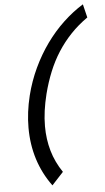

<svg xmlns="http://www.w3.org/2000/svg" viewBox="-64 -825 582 1060"><g transform="rotate(-5 227.5 -294.5)"><path d="M455.1 -710.4Q402.8 -673.8 361.6 -630.4Q320.3 -586.9 288.3 -536.9Q256.3 -486.8 233.2 -429.9Q210 -373 193.8 -309.1Q182.1 -262.2 176 -218.3Q169.9 -174.3 169.9 -131.8Q169.9 -60.1 188.5 4.4Q207 68.8 246.6 127L182.6 196.3Q130.9 126 104.7 43.7Q78.6 -38.6 78.6 -131.8Q78.6 -174.8 84.2 -219Q89.8 -263.2 101.1 -309.1Q120.6 -387.2 154.1 -458.3Q187.5 -529.3 231.2 -590.1Q274.9 -650.9 327.4 -700.2Q379.9 -749.5 437 -784.7Z"/></g></svg>

Font: Andika New Basic
Style: Italic
Weight: 400
Italic angle: -14°
Designer: Victor Gaultney, Annie Olsen, Julie Remington, Don Collingsworth, Eric Hays
Foundry: SIL International
Version: Version 5.500